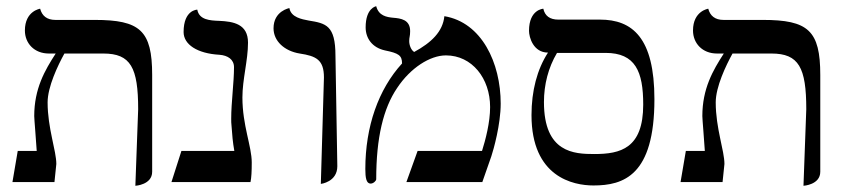

<svg xmlns="http://www.w3.org/2000/svg" viewBox="-20 -585 2702 617"><path d="M415 12C415 12 469 9 469 -33V-344C469 -487 430 -521 284 -521H158C131 -521 115 -534 109 -557C109 -557 60 -550 60 -487C60 -446 90 -413 137 -413H159C124 -359 90 -300 90 -212C90 -202 96 -135 98 -100H37L20 0H155L161 -58C161 -101 133 -173 133 -256C133 -306 166 -375 187 -413H312C400 -413 424 -368 424 -234Z M759 -272C759 -330 777 -391 777 -448C777 -508 730 -516 684 -518C655 -519 620 -521 614 -554C614 -554 570 -554 570 -482C570 -442 614 -413 685 -409C712 -407 732 -394 732 -369C732 -320 723 -256 723 -204C723 -196 723 -188 724 -181C726 -152 728 -128 733 -100H563L531 0H785C788 -14 789 -35 789 -63C789 -115 759 -182 759 -272Z M1011 6C1011 6 1064 0 1064 -51L1058 -406C1058 -504 1027 -510 972 -519C951 -523 915 -529 910 -559C910 -559 859 -550 859 -494C859 -453 894 -421 943 -413C996 -405 1021 -393 1021 -336Z M1408 -533C1403 -483 1366 -448 1311 -418C1301 -424 1295 -440 1295 -453C1295 -466 1298 -468 1298 -485C1298 -522 1268 -526 1243 -528C1223 -530 1197 -534 1189 -565C1189 -565 1155 -560 1155 -497C1155 -462 1176 -432 1217 -423C1261 -414 1272 -407 1272 -381C1196 -298 1154 -178 1154 -42C1154 -14 1157 5 1171 5C1180 5 1189 -4 1189 -9C1189 -143 1212 -237 1256 -302C1299 -367 1362 -407 1413 -407C1497 -407 1555 -333 1555 -241C1555 -191 1540 -135 1529 -100H1322L1286 0H1530L1559 -83C1566 -104 1589 -185 1589 -252C1589 -383 1528 -513 1408 -533Z M1887 11C1984 11 2083 -21 2083 -266C2083 -464 2012 -522 1908 -522H1774C1747 -522 1731 -534 1726 -557C1726 -557 1680 -555 1680 -486C1680 -465 1694 -416 1741 -416C1706 -362 1688 -293 1688 -215C1688 -16 1822 11 1887 11ZM1926 -415C2022 -415 2047 -355 2047 -249C2047 -108 1974 -90 1890 -90C1825 -90 1728 -94 1728 -257C1728 -313 1742 -368 1770 -415Z M2562 12C2562 12 2616 9 2616 -33V-344C2616 -487 2577 -521 2431 -521H2305C2278 -521 2262 -534 2256 -557C2256 -557 2207 -550 2207 -487C2207 -446 2237 -413 2284 -413H2306C2271 -359 2237 -300 2237 -212C2237 -202 2243 -135 2245 -100H2184L2167 0H2302L2308 -58C2308 -101 2280 -173 2280 -256C2280 -306 2313 -375 2334 -413H2459C2547 -413 2571 -368 2571 -234Z"/></svg>

Font: Libertinus Sans
Style: Regular
Weight: 400
Designer: Philipp H. Poll, Khaled Hosny
Foundry: Caleb Maclennan
Version: Version 7.050;RELEASE